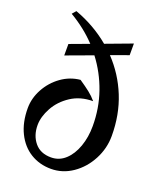

<svg xmlns="http://www.w3.org/2000/svg" viewBox="-160 -973 905 1085"><g transform="rotate(20 293.0 -430.5)"><path d="M538 -279Q538 -204 502.5 -136.5Q467 -69 407.5 -28Q348 13 278 13Q209 13 154.5 -20.5Q100 -54 69 -117Q38 -180 38 -265Q38 -325 68.5 -381Q99 -437 150.5 -474Q202 -511 264 -517Q301 -492 326.5 -472Q352 -452 372 -428Q296 -428 239.5 -391Q183 -354 153 -299Q123 -244 123 -194Q123 -132 157.5 -90Q192 -48 256 -48Q305 -48 341.5 -81.5Q378 -115 398 -171.5Q418 -228 418 -295Q418 -402 384.5 -498Q351 -594 290 -674L130 -615V-684L246 -727Q179 -798 89 -851L109 -874Q227 -831 319 -754L477 -813V-743L372 -705Q451 -622 494.5 -514.5Q538 -407 538 -279Z"/></g></svg>

Font: Amita
Style: Bold
Weight: 700
Designer: Eduardo Rodriguez Tunni, Modular Infotech, Brian J. Bonislawsky
Foundry: Eduardo Rodriguez Tunni, Modular Infotech, Brian J. Bonislawsky
Version: Version 1.003